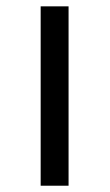

<svg xmlns="http://www.w3.org/2000/svg" viewBox="-20 -591 350 611"><path d="M198.2 0H109.4V-570.8H198.2Z"/></svg>

Font: Dhyana
Style: Regular
Weight: 400
Foundry: Vernon Adams
Version: Version 1.002; ttfautohint (v0.8.51-6076)